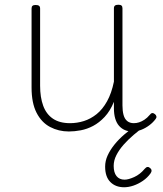

<svg xmlns="http://www.w3.org/2000/svg" viewBox="-20 -535 686 809"><path d="M270 19Q227 19 191 0Q155 -19 134 -60Q113 -101 113 -166V-499Q113 -507 117 -510.5Q121 -514 130 -514Q140 -514 144.5 -510.5Q149 -507 149 -499V-174Q149 -125 162 -89.5Q175 -54 203 -35Q231 -16 275 -16Q305 -16 333.5 -25Q362 -34 387 -54Q412 -74 431 -108Q450 -142 460 -191V-500Q460 -508 464.5 -511.5Q469 -515 479 -515Q488 -515 492 -511.5Q496 -508 496 -500V-91Q496 -68 500.5 -51Q505 -34 516 -25Q527 -16 544 -16Q555 -16 566 -19.5Q577 -23 588.5 -30.5Q600 -38 611 -51Q616 -58 621.5 -58.5Q627 -59 633 -54Q638 -50 639 -44.5Q640 -39 636 -34Q625 -19 609 -7Q593 5 575 12Q557 19 538 19Q520 19 506 13Q492 7 481.5 -5Q471 -17 465.5 -35.5Q460 -54 460 -79V-106Q444 -67 421 -42.5Q398 -18 372.5 -4.5Q347 9 320.5 14Q294 19 270 19ZM503 254Q467 254 445 232Q423 210 423 167Q423 143 433.5 120Q444 97 462 74.5Q480 52 504 31.5Q528 11 555 -8H591V-4Q567 13 543.5 33Q520 53 501 74.5Q482 96 470.5 118.5Q459 141 459 164Q459 192 471 207Q483 222 505 222Q521 222 545.5 211Q570 200 590 176Q596 169 601.5 168.5Q607 168 611 172Q618 177 618.5 183Q619 189 614 196Q601 214 582 227Q563 240 542.5 247Q522 254 503 254Z"/></svg>

Font: Playwrite BE WAL Thin
Style: Regular
Weight: 250
Version: Version 1.002